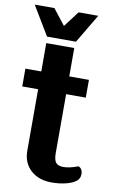

<svg xmlns="http://www.w3.org/2000/svg" viewBox="-98 -939 601 1000"><g transform="rotate(10 202.5 -438.5)"><path d="M395 -60Q395 -39 382 -26Q366 -10 329.5 0Q293 10 249 10Q180 10 138 -28.5Q96 -67 96 -131V-456H12V-550H96V-700H244V-550H348V-456H244V-144Q244 -109 255.5 -94.5Q267 -80 296 -80Q328 -80 372 -97Q383 -94 389 -84Q395 -74 395 -60ZM2 -887H106L171 -804L234 -887H338L247 -734H94Z"/></g></svg>

Font: Krub
Style: Bold
Weight: 700
Version: Version 1.000; ttfautohint (v1.6)